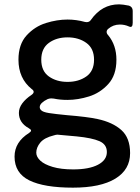

<svg xmlns="http://www.w3.org/2000/svg" viewBox="-20 -627 646 884"><path d="M478 -494Q471 -488 471 -480Q471 -472 478 -465Q516 -419 516 -352Q516 -281 478.5 -240Q441 -199 390 -183Q339 -167 291 -167Q256 -167 228 -173Q224 -174 216 -174Q209 -174 200 -171Q183 -163 173 -153.5Q163 -144 163 -134Q163 -126 169 -120Q177 -111 205.5 -106.5Q234 -102 286 -97Q384 -89 429 -79Q499 -64 539 -28Q579 8 579 78Q579 154 511 195.5Q443 237 316 237Q183 237 115 203.5Q47 170 47 94Q47 27 114 -15Q123 -21 123 -26Q123 -31 112 -37Q67 -62 67 -107Q67 -130 82.5 -151Q98 -172 125 -190Q135 -197 135 -204Q135 -211 126 -217Q65 -266 65 -352Q65 -423 102.5 -464Q140 -505 191.5 -521Q243 -537 291 -537Q331 -537 371 -526Q374 -525 379 -525Q392 -525 399 -536Q449 -607 528 -607Q544 -607 574 -601Q591 -595 591 -577V-522Q591 -497 574 -505Q554 -514 532 -514Q501 -514 478 -494ZM413 -352Q413 -404 377.5 -429.5Q342 -455 291 -455Q240 -455 205 -429.5Q170 -404 170 -352Q170 -300 205 -275Q240 -250 291 -250Q342 -250 377.5 -275Q413 -300 413 -352ZM255 -6 245 -7Q238 -7 229 -4Q184 7 165.5 29.5Q147 52 147 76Q147 95 165.5 112.5Q184 130 222.5 141.5Q261 153 317 153Q390 153 431 131.5Q472 110 472 73Q472 38 438 23Q404 8 333 1Q281 -4 255 -6Z"/></svg>

Font: Shippori Antique B1
Style: Regular
Weight: 400
Designer: FONTDASU
Foundry: FONTDASU / Google Inc. / but / Adobe
Version: Version 2.001